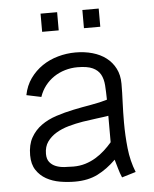

<svg xmlns="http://www.w3.org/2000/svg" viewBox="-50 -704 605 755"><g transform="rotate(-5 252.5 -327.0)"><path d="M203.6 -589.8H138.2V-661.6H203.6ZM367.7 -589.8H303.2V-661.6H367.7ZM401.4 7.8Q394 -9.3 388.9 -27.8Q383.8 -46.4 378.4 -64Q343.8 -29.8 305.7 -10.7Q267.6 8.3 216.3 8.3Q186.5 8.3 156.7 3.2Q127 -2 103 -15.4Q79.1 -28.8 64 -51.8Q48.8 -74.7 48.8 -110.4Q48.8 -151.9 64.5 -179.7Q80.1 -207.5 106 -226.1Q131.8 -244.6 165.5 -255.6Q199.2 -266.6 234.6 -273.9Q270 -281.2 304.9 -287.1Q339.8 -293 368.7 -301.8Q368.2 -333 366.5 -358.4Q364.7 -383.8 355 -401.6Q345.2 -419.4 324.2 -429.2Q303.2 -439 264.2 -439Q238.8 -439 214.8 -431.9Q190.9 -424.8 170.9 -411.4Q150.9 -397.9 136 -378.7Q121.1 -359.4 112.8 -335L54.7 -347.2Q62 -384.3 82 -412.4Q102.1 -440.4 130.1 -459.5Q158.2 -478.5 192.1 -488Q226.1 -497.6 261.7 -497.6Q297.4 -497.6 328.4 -488.8Q359.4 -480 382.1 -462.6Q404.8 -445.3 418 -419.4Q431.2 -393.6 431.2 -359.4Q431.2 -324.7 429.4 -285.9Q427.7 -247.1 427.7 -206.5Q427.7 -154.8 433.1 -104.2Q438.5 -53.7 456.5 -8.8ZM368.7 -238.3Q349.1 -234.9 322.3 -231.7Q295.4 -228.5 266.8 -223.9Q238.3 -219.2 210.4 -211.4Q182.6 -203.6 160.6 -190.4Q138.7 -177.2 125 -158Q111.3 -138.7 111.3 -110.4Q111.3 -89.4 121.1 -77.4Q130.9 -65.4 145.8 -59.6Q160.6 -53.7 179 -52.5Q197.3 -51.3 214.4 -51.3Q240.2 -51.3 262.2 -58.1Q284.2 -64.9 303.2 -76.4Q322.3 -87.9 338.6 -102.8Q355 -117.7 368.7 -133.8Z"/></g></svg>

Font: SengPathom
Style: Regular
Weight: 400
Designer: John M. Durdin
Foundry: Lao Script for Windows
Version: Version 1.300